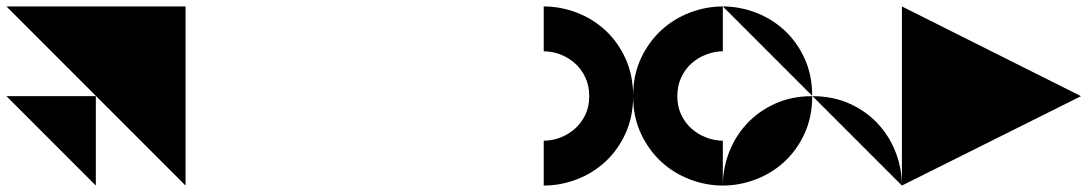

<svg xmlns="http://www.w3.org/2000/svg" viewBox="-20 -575 3370 595"><path d="M555 0V-555H0ZM277 0V-277H0Z M1110 0 555 -555ZM694 0 555 -139ZM832 0 555 -277ZM971 0 555 -416ZM1110 -139 694 -555ZM1110 -277 832 -555ZM1110 -416 971 -555Z M1665 0V-555ZM1387 0V-555Z M2220 0Q2168 0 2118 -19Q2068 -38 2029 -74Q1990 -110 1966 -161.5Q1942 -213 1942 -277Q1942 -342 1966 -393.5Q1990 -445 2029 -481Q2068 -517 2118 -536Q2168 -555 2220 -555ZM1665 -416Q1691 -416 1716 -406.5Q1741 -397 1761 -379.5Q1781 -362 1793.5 -336Q1806 -310 1806 -277Q1806 -244 1793.5 -218.5Q1781 -193 1761 -175.5Q1741 -158 1716 -148.5Q1691 -139 1665 -139ZM1665 0Q1717 0 1767 -19Q1817 -38 1856 -74Q1895 -110 1918.5 -161.5Q1942 -213 1942 -277Q1942 -342 1918.5 -393.5Q1895 -445 1856 -481Q1817 -517 1767 -536Q1717 -555 1665 -555ZM2220 -416Q2195 -416 2169.5 -406.5Q2144 -397 2124 -379.5Q2104 -362 2091.5 -336Q2079 -310 2079 -277Q2079 -244 2091.5 -218.5Q2104 -193 2124 -175.5Q2144 -158 2169.5 -148.5Q2195 -139 2220 -139Z M2775 0Q2775 -52 2756 -102Q2737 -152 2701 -191Q2665 -230 2613.5 -253.5Q2562 -277 2497 -277Q2433 -277 2381.5 -253.5Q2330 -230 2294 -191Q2258 -152 2239 -102Q2220 -52 2220 0Q2272 0 2322 -19Q2372 -38 2411 -74Q2450 -110 2473.5 -161.5Q2497 -213 2497 -277Q2497 -342 2473.5 -393.5Q2450 -445 2411 -481Q2372 -517 2322 -536Q2272 -555 2220 -555Z M2775 0 3330 -277 2775 -555Z"/></svg>

Font: Relief SingleLine Ornament
Style: Regular
Weight: 400
Designer: François Chastanet, Noëlie Dayma, Élisa Garzelli
Foundry: institut supérieur des arts et du design Toulouse / isdaT
Version: Version 1.000